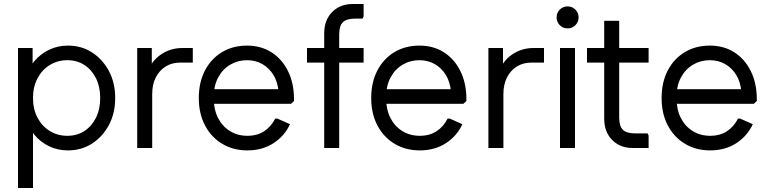

<svg xmlns="http://www.w3.org/2000/svg" viewBox="-20 -740 3844 960"><path d="M320 12Q269 12 226 -8.5Q183 -29 152 -66Q121 -103 106 -152V-348Q121 -398 152 -434.5Q183 -471 226 -491.5Q269 -512 320 -512Q387 -512 440 -478Q493 -444 524.5 -385Q556 -326 556 -250Q556 -174 524.5 -115Q493 -56 440 -22Q387 12 320 12ZM70 200V-500H143V-313L131 -250L145 -187V200ZM317 -61Q365 -61 402 -85Q439 -109 460 -151.5Q481 -194 481 -250Q481 -306 460 -348.5Q439 -391 402 -415Q365 -439 317 -439Q268 -439 229 -415Q190 -391 167.5 -348.5Q145 -306 145 -250Q145 -194 167.5 -151.5Q190 -109 229 -85Q268 -61 317 -61Z M666 0V-500H739V-355L717 -374Q734 -432 782.5 -466Q831 -500 892 -500H944V-427H880Q839 -427 807.5 -407Q776 -387 758.5 -352Q741 -317 741 -270V0Z M1217 12Q1146 12 1091 -21Q1036 -54 1005 -113Q974 -172 974 -250Q974 -328 1004.5 -387Q1035 -446 1089.5 -479Q1144 -512 1215 -512Q1285 -512 1337.5 -478.5Q1390 -445 1420 -384.5Q1450 -324 1450 -244V-235L1435 -221H1018V-294H1406L1373 -280Q1369 -330 1347 -365.5Q1325 -401 1291 -420Q1257 -439 1215 -439Q1169 -439 1131 -416.5Q1093 -394 1071 -353Q1049 -312 1049 -258V-245Q1049 -191 1070.5 -149.5Q1092 -108 1130 -84.5Q1168 -61 1217 -61Q1266 -61 1301 -84Q1336 -107 1356 -147H1367L1430 -119Q1402 -59 1346.5 -23.5Q1291 12 1217 12Z M1601 0V-572Q1601 -640 1641 -680Q1681 -720 1743 -720H1798V-658L1793 -647H1756Q1713 -647 1694.5 -629Q1676 -611 1676 -567V0ZM1515 -427V-500H1798V-427Z M2079 12Q2008 12 1953 -21Q1898 -54 1867 -113Q1836 -172 1836 -250Q1836 -328 1866.5 -387Q1897 -446 1951.5 -479Q2006 -512 2077 -512Q2147 -512 2199.5 -478.5Q2252 -445 2282 -384.5Q2312 -324 2312 -244V-235L2297 -221H1880V-294H2268L2235 -280Q2231 -330 2209 -365.5Q2187 -401 2153 -420Q2119 -439 2077 -439Q2031 -439 1993 -416.5Q1955 -394 1933 -353Q1911 -312 1911 -258V-245Q1911 -191 1932.5 -149.5Q1954 -108 1992 -84.5Q2030 -61 2079 -61Q2128 -61 2163 -84Q2198 -107 2218 -147H2229L2292 -119Q2264 -59 2208.5 -23.5Q2153 12 2079 12Z M2422 0V-500H2495V-355L2473 -374Q2490 -432 2538.5 -466Q2587 -500 2648 -500H2700V-427H2636Q2595 -427 2563.5 -407Q2532 -387 2514.5 -352Q2497 -317 2497 -270V0Z M2780 0V-500H2855V0ZM2818 -598Q2795 -598 2779 -614Q2763 -630 2763 -653Q2763 -676 2779 -692Q2795 -708 2818 -708Q2841 -708 2857 -692Q2873 -676 2873 -653Q2873 -630 2857 -614Q2841 -598 2818 -598Z M3143 0Q3081 0 3041 -40Q3001 -80 3001 -148V-636H3076V-153Q3076 -109 3094.5 -91Q3113 -73 3156 -73H3218L3223 -62V0ZM2915 -427V-500H3223V-427Z M3531 12Q3460 12 3405 -21Q3350 -54 3319 -113Q3288 -172 3288 -250Q3288 -328 3318.5 -387Q3349 -446 3403.5 -479Q3458 -512 3529 -512Q3599 -512 3651.5 -478.5Q3704 -445 3734 -384.5Q3764 -324 3764 -244V-235L3749 -221H3332V-294H3720L3687 -280Q3683 -330 3661 -365.5Q3639 -401 3605 -420Q3571 -439 3529 -439Q3483 -439 3445 -416.5Q3407 -394 3385 -353Q3363 -312 3363 -258V-245Q3363 -191 3384.5 -149.5Q3406 -108 3444 -84.5Q3482 -61 3531 -61Q3580 -61 3615 -84Q3650 -107 3670 -147H3681L3744 -119Q3716 -59 3660.5 -23.5Q3605 12 3531 12Z"/></svg>

Font: Fustat
Style: Regular
Weight: 400
Designer: Mohamed Gaber, Khaled Hosny, Laura Garcia Mut
Foundry: Kief Type Foundry, Alif Type Foundry, Hard Type Foundry
Version: Version 1.007